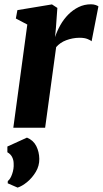

<svg xmlns="http://www.w3.org/2000/svg" viewBox="-20 -580 467 872"><path d="M40.5 0 104 -468.5 52 -496 59 -534 216 -560 240.5 -544 234 -453.5 230 -411.5Q239 -439 254 -465.8Q269 -492.5 290 -513.8Q311 -535 337 -547.8Q363 -560.5 393 -560.5Q405.5 -560.5 414.5 -557.2Q423.5 -554 427 -551L396 -392.5Q392.5 -396.5 378.2 -402.5Q364 -408.5 341.5 -408.5Q325.5 -408.5 310 -405.5Q294.5 -402.5 280.5 -397.2Q266.5 -392 255 -384Q243.5 -376 235 -366L185 0ZM60 272 15 252.5 15.5 242Q27 234 35.2 210.2Q43.5 186.5 42 163Q42 147 35 133.2Q28 119.5 13.5 111.5V85.5L102.5 45Q131.5 57 144.8 83.5Q158 110 158.5 141.5Q159 173 142.8 200.2Q126.5 227.5 103.5 246.5Q80.5 265.5 60 272Z"/></svg>

Font: Merriweather 36pt ExtraBold
Style: Italic
Weight: 800
Italic angle: -7.8°
Version: Version 2.101